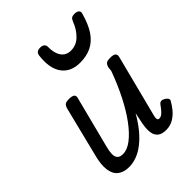

<svg xmlns="http://www.w3.org/2000/svg" viewBox="-238 -976 1121 1121"><g transform="rotate(-45 322.5 -415.5)"><path d="M167 15Q123 15 96.5 -5.5Q70 -26 64 -68.5Q58 -111 75 -175L152 -484Q158 -503 167.5 -509Q177 -515 197 -515Q226 -515 235 -506Q244 -497 238 -479L156 -159Q149 -132 148.5 -110.5Q148 -89 158.5 -76.5Q169 -64 195 -64Q230 -64 268.5 -93.5Q307 -123 346 -175.5Q385 -228 421.5 -299.5Q458 -371 489 -456L492 -484Q498 -503 507.5 -509Q517 -515 537 -515Q566 -515 575 -506Q584 -497 579 -479L483 -104Q478 -86 478 -76.5Q478 -67 482 -64Q486 -61 492 -61Q502 -61 511 -67Q520 -73 530.5 -85Q541 -97 553 -114Q561 -125 571 -126Q581 -127 595 -119Q608 -110 612 -101.5Q616 -93 609 -84Q599 -65 580 -41.5Q561 -18 534 -1.5Q507 15 473 15Q438 15 420.5 1Q403 -13 398.5 -35.5Q394 -58 397 -85Q400 -112 406 -137L415 -181Q387 -132 357 -95.5Q327 -59 295 -34Q263 -9 230.5 3Q198 15 167 15ZM395 -618Q318 -618 280.5 -670Q243 -722 255 -818Q257 -832 266 -839Q275 -846 292 -846Q309 -846 318 -838Q327 -830 327 -818Q326 -765 347 -735.5Q368 -706 407 -706Q452 -706 484.5 -738.5Q517 -771 533 -814Q540 -832 548 -838Q556 -844 572 -844Q592 -844 601.5 -835Q611 -826 606 -812Q587 -743 558.5 -700.5Q530 -658 489.5 -638Q449 -618 395 -618Z"/></g></svg>

Font: Playwrite IS
Style: Regular
Weight: 400
Designer: Veronika Burian, José Scaglione
Foundry: TypeTogether
Version: Version 1.002